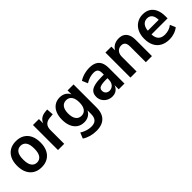

<svg xmlns="http://www.w3.org/2000/svg" viewBox="163 -1483 2653 2653"><g transform="rotate(-45 1490.0 -156.0)"><path d="M265 10Q194.5 10 143.5 -20.2Q92.5 -50.5 64.5 -107.5Q36.5 -164.5 36.5 -245Q36.5 -325.5 64.5 -382.5Q92.5 -439.5 143.5 -469.2Q194.5 -499 265 -499Q336 -499 387.2 -469.2Q438.5 -439.5 466.5 -382.5Q494.5 -325.5 494.5 -245Q494.5 -164.5 466.5 -107.5Q438.5 -50.5 387.2 -20.2Q336 10 265 10ZM265 -82Q315.5 -82 344.8 -121.8Q374 -161.5 374 -246Q374 -331 344.8 -369.5Q315.5 -408 265 -408Q215.5 -408 186.2 -369.5Q157 -331 157 -246Q157 -161.5 186.2 -121.8Q215.5 -82 265 -82Z M590.5 0V-489H707V-374.5H698Q710.5 -432.5 746.5 -463Q782.5 -493.5 845.5 -499L881 -502L888.5 -400.5L820.5 -394.5Q767.5 -388.5 739.8 -357.8Q712 -327 712 -267.5V0Z M1155.5 190Q1095 190 1041.2 174.5Q987.5 159 945 130L979.5 46.5Q1006 63 1034.2 74.8Q1062.5 86.5 1091 92.5Q1119.5 98.5 1147.5 98.5Q1208 98.5 1237.2 66.8Q1266.5 35 1266.5 -28.5V-125.5H1275Q1261.5 -72.5 1219.8 -42.8Q1178 -13 1121 -13Q1060.5 -13 1016.8 -42.5Q973 -72 949.2 -127Q925.5 -182 925.5 -256.5Q925.5 -331.5 949.2 -385.5Q973 -439.5 1017 -469.2Q1061 -499 1121 -499Q1179.5 -499 1220.5 -469.2Q1261.5 -439.5 1274.5 -387.5H1266.5V-489H1383.5V-42Q1383.5 35 1357.8 86.5Q1332 138 1281.2 164Q1230.5 190 1155.5 190ZM1156 -104Q1209 -104 1237.5 -143.8Q1266 -183.5 1266 -256.5Q1266 -330 1237.5 -369Q1209 -408 1156 -408Q1103.5 -408 1074.8 -369.2Q1046 -330.5 1046 -256.5Q1046 -183 1074.8 -143.5Q1103.5 -104 1156 -104Z M1648.5 10Q1601.5 10 1564.2 -11Q1527 -32 1505.2 -67.2Q1483.5 -102.5 1483.5 -146Q1483.5 -197.5 1509.2 -229.2Q1535 -261 1592 -275.2Q1649 -289.5 1741 -289.5H1789.5V-219H1748Q1706 -219 1677.5 -215Q1649 -211 1631.8 -203.5Q1614.5 -196 1606.8 -182.5Q1599 -169 1599 -149.5Q1599 -116 1620.5 -95.2Q1642 -74.5 1677.5 -74.5Q1704.5 -74.5 1727 -89Q1749.5 -103.5 1762.5 -129.5Q1775.5 -155.5 1775.5 -190V-319.5Q1775.5 -366.5 1756.2 -387.2Q1737 -408 1691 -408Q1653.5 -408 1614.8 -396.2Q1576 -384.5 1536 -359.5L1500.5 -442Q1526 -459.5 1559.2 -472.5Q1592.5 -485.5 1628.5 -492.2Q1664.5 -499 1697.5 -499Q1763.5 -499 1805.5 -478Q1847.5 -457 1868.5 -414.5Q1889.5 -372 1889.5 -306V0H1777.5V-104H1784.5Q1776.5 -69 1758 -43.2Q1739.5 -17.5 1712.2 -3.8Q1685 10 1648.5 10Z M2006.5 0V-489H2122.5V-395.5H2113Q2131.5 -444.5 2173.8 -471.8Q2216 -499 2272 -499Q2323 -499 2357 -478.8Q2391 -458.5 2408.8 -417.5Q2426.5 -376.5 2426.5 -314V0H2307V-305.5Q2307 -342 2298.2 -363.5Q2289.5 -385 2272 -395.2Q2254.5 -405.5 2230 -405.5Q2200 -405.5 2176.2 -391.5Q2152.5 -377.5 2139.2 -351.2Q2126 -325 2126 -290.5V0Z M2764 10Q2688 10 2633 -19.8Q2578 -49.5 2548.8 -106.2Q2519.5 -163 2519.5 -244Q2519.5 -322 2547.8 -378.8Q2576 -435.5 2626.8 -467.2Q2677.5 -499 2744 -499Q2809 -499 2854.5 -470.5Q2900 -442 2924 -387.8Q2948 -333.5 2948 -257V-216H2616V-288.5H2863L2848 -273Q2848 -346.5 2822.2 -381.8Q2796.5 -417 2748 -417Q2711 -417 2685.2 -398.2Q2659.5 -379.5 2646 -343.8Q2632.5 -308 2632.5 -255.5V-238.5Q2632.5 -184 2647 -150Q2661.5 -116 2691.5 -99Q2721.5 -82 2767 -82Q2804 -82 2840.8 -93.8Q2877.5 -105.5 2907 -130.5L2941.5 -50Q2906.5 -21.5 2859.5 -5.8Q2812.5 10 2764 10Z"/></g></svg>

Font: Nunito Sans 12pt ExtraLight SemiCondensed
Style: Regular
Weight: 200
Width: 4
Version: Version 3.101;gftools[0.9.27]